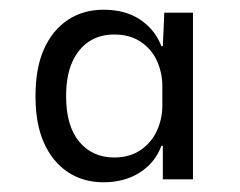

<svg xmlns="http://www.w3.org/2000/svg" viewBox="-20 -756 493 395"><path d="M193 -381Q151 -381 119.5 -402Q88 -423 70.5 -462Q53 -501 53 -558Q53 -616 70.5 -655Q88 -694 119.5 -715Q151 -736 193 -736Q238 -736 268.5 -715.5Q299 -695 312 -661H315L318 -730H377V-387H315V-456H312Q299 -421 267.5 -401Q236 -381 193 -381ZM215 -432Q247 -432 269.5 -447.5Q292 -463 303 -487.5Q314 -512 314 -539V-579Q314 -606 303 -630.5Q292 -655 269.5 -670Q247 -685 215 -685Q185 -685 163 -670.5Q141 -656 128.5 -628Q116 -600 116 -558Q116 -497 143 -464.5Q170 -432 215 -432Z"/></svg>

Font: Mona Sans ExtraLight
Style: Regular
Weight: 400
Version: Version 2.000